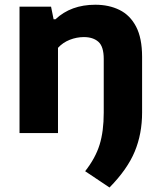

<svg xmlns="http://www.w3.org/2000/svg" viewBox="-20 -576 695 831"><path d="M454 235.5 348.5 165Q393 108.5 411 50.5Q429 -7.5 429 -88V-321Q429 -374.5 406 -395Q383 -415.5 343 -415.5Q312 -415.5 282 -403.8Q252 -392 231 -369V0H64.5V-547H201L212 -492.5H220Q287 -555.5 392.5 -555.5Q451.5 -555.5 497.2 -533Q543 -510.5 569 -460.8Q595 -411 595 -330V-88.5Q595 3 563.2 79.8Q531.5 156.5 454 235.5Z"/></svg>

Font: Encode Sans SmExp
Style: Bold
Weight: 700
Width: 6
Designer: Multiple Designers
Foundry: Impallari Type
Version: Version 3.002; ttfautohint (v1.8.3) -l 8 -r 50 -G 200 -x 14 